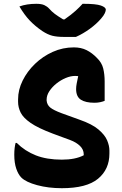

<svg xmlns="http://www.w3.org/2000/svg" viewBox="-20 -969 640 1009"><path d="M368 -720Q406 -720 435 -705.5Q464 -691 489 -665Q515 -640 522.5 -609Q530 -578 530 -541V-439Q520 -435 506.5 -432Q493 -429 476 -429Q430 -429 405 -445Q380 -461 380 -501Q380 -514 383 -530Q386 -546 391 -569Q385 -570 375 -570Q351 -570 325 -559Q299 -548 276.5 -530Q254 -512 239.5 -490Q225 -468 225 -445V-441Q227 -418 244 -404Q261 -390 304 -374L398 -340Q464 -317 497.5 -288.5Q531 -260 543 -231.5Q555 -203 555 -178V-162Q555 -79 495 -29.5Q435 20 305 20Q234 20 175 4Q116 -12 92 -36Q76 -52 65.5 -82.5Q55 -113 55 -156Q55 -176 57 -191.5Q59 -207 62 -218H68Q111 -175 168.5 -152.5Q226 -130 305 -130Q376 -130 420 -153V-158Q420 -183 400.5 -202Q381 -221 349 -233L257 -267Q180 -296 141 -323Q102 -350 88.5 -377.5Q75 -405 75 -434V-447Q75 -497 99 -545.5Q123 -594 164 -633.5Q205 -673 257.5 -696.5Q310 -720 368 -720ZM379 -775H315Q280 -775 255.5 -781Q231 -787 202 -806Q164 -832 136 -861.5Q108 -891 82 -935Q120 -949 171 -949Q198 -949 213 -942Q228 -935 238 -924Q252 -908 268 -896Q284 -884 312 -867H319Q355 -892 377.5 -912.5Q400 -933 414 -949H420Q484 -949 510 -940Q536 -931 536 -918Q536 -911 530.5 -899Q525 -887 511 -871Q487 -843 452 -817.5Q417 -792 379 -775Z"/></svg>

Font: Recursive Mn Csl St XBd
Style: Regular
Weight: 800
Monospace: yes
Version: Version 1.079;hotconv 1.0.112;makeotfexe 2.5.65598; ttfautoh